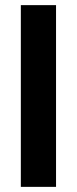

<svg xmlns="http://www.w3.org/2000/svg" viewBox="-20 -731 301 751"><path d="M199.2 0Q165 0 61.5 0Q61.5 -132.8 61.5 -533.2Q61.5 -578.1 61.5 -710.9Q95.7 -710.9 199.2 -710.9Q199.2 -533.2 199.2 0Z"/></svg>

Font: Noto Sans Hebrew DECATHLON 
Style: Bold
Weight: 400
Designer: Monotype Design Team
Version: Version 2.000;GOOG;noto-fonts:20170220:a8a215d2e889